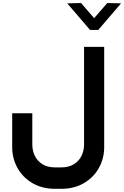

<svg xmlns="http://www.w3.org/2000/svg" viewBox="-20 -967 799 1236"><path d="M374.9 248.5Q457.5 248.5 520.2 211.9Q582.9 175.2 616.8 114Q650.7 52.7 650.7 -19.6V-665.5H521.1V-36.7Q521.1 3.1 504.7 36.5Q488.2 69.9 455.2 90.3Q422.2 110.6 374.9 110.6H334.3Q286.6 110.6 253.5 90.3Q220.5 69.9 204.3 36.5Q188 3.1 188 -36.7V-237.9H58.5V-19.6Q58.5 52.7 92.4 114Q126.3 175.2 189 211.9Q251.6 248.5 334.3 248.5ZM759.5 -945.5 670.6 -947.5 586.1 -850.1 501.7 -947.5 412.8 -945.5 559.7 -774.2H612.5Z"/></svg>

Font: Arad-FD-VF Thin
Style: Regular
Weight: 100
Designer: Mohammad Darvishi
Version: Version 1.010;September 21, 2024;FontCreator 15.0.0.2992 64-